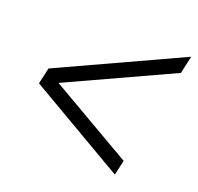

<svg xmlns="http://www.w3.org/2000/svg" viewBox="-99 -711 760 738"><g transform="rotate(20 281.5 -342.0)"><path d="M563 -605 547 -533 118 -336 456 -140 442 -79 48 -309 63 -375Z"/></g></svg>

Font: Platypi
Style: Bold Italic
Weight: 700
Italic angle: -13°
Designer: David Sargent
Foundry: Bolt Cutter Type
Version: Version 1.200; ttfautohint (v1.8.4.7-5d5b)